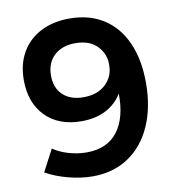

<svg xmlns="http://www.w3.org/2000/svg" viewBox="-80 -779 791 857"><g transform="rotate(-10 315.5 -350.0)"><path d="M264 -104Q358 -104 405 -166.5Q452 -229 450 -338Q423 -293 376 -269Q329 -245 266 -245Q163 -245 103 -306Q43 -367 43 -470Q43 -542 73.5 -595Q104 -648 160 -677Q216 -706 291 -706Q380 -706 444.5 -665Q509 -624 543.5 -547Q578 -470 578 -364Q578 -253 540.5 -169Q503 -85 434 -39.5Q365 6 273 6Q220 6 162.5 -9Q105 -24 61 -49L113 -148Q144 -127 184 -115.5Q224 -104 264 -104ZM166 -469Q166 -413 200 -381Q234 -349 293 -349Q357 -349 394 -384.5Q431 -420 430 -473Q431 -521 396.5 -557Q362 -593 297 -593Q238 -593 202 -560Q166 -527 166 -469Z"/></g></svg>

Font: TypoPRO Montserrat Alternates
Style: Regular
Weight: 500
Designer: Julieta Ulanovsky
Foundry: Julieta Ulanovsky
Version: Version 6.001